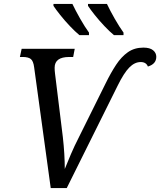

<svg xmlns="http://www.w3.org/2000/svg" viewBox="-20 -964 821 984"><path d="M155 -619Q151 -651 138 -661.5Q125 -672 96 -672H82L91 -714H363L355 -672H335Q260 -672 260 -617Q260 -610 260.5 -602Q261 -594 262 -587L302 -262Q307 -218 309.5 -176Q312 -134 312 -98Q326 -133 343.5 -174Q361 -215 385 -262L521 -536Q548 -591 575 -632Q602 -673 635.5 -696.5Q669 -720 715 -720Q748 -720 764.5 -706.5Q781 -693 781 -673Q781 -636 738 -623Q729 -646 701 -646Q670 -646 642.5 -618Q615 -590 583 -525L322 0H240ZM564 -784Q542 -802 515 -830.5Q488 -859 465 -888Q442 -917 431 -934V-944H528Q544 -910 568 -868Q592 -826 613 -797V-784ZM387 -784Q365 -802 338 -830.5Q311 -859 288 -888Q265 -917 254 -934V-944H351Q367 -910 391 -868Q415 -826 436 -797V-784Z"/></svg>

Font: NotoSerif-Italic
Style: Regular
Weight: 400
Italic angle: -12°
Designer: Monotype Design Team
Foundry: Monotype Imaging Inc.
Version: Version 2.007; ttfautohint (v1.8) -l 8 -r 50 -G 200 -x 14 -D